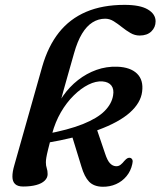

<svg xmlns="http://www.w3.org/2000/svg" viewBox="-20 -738 644 770"><path d="M210.5 -278.5Q213.5 -295.5 219.5 -318.5Q225.5 -341.5 233.8 -371.8Q242 -402 253 -440Q264 -478 277 -524.5Q290.5 -572.5 309 -603Q327.5 -633.5 351 -648.2Q374.5 -663 402 -663Q419.5 -663 436 -652.8Q452.5 -642.5 469 -629.2Q485.5 -616 503 -605.8Q520.5 -595.5 540 -595.5Q570 -595.5 587 -612Q604 -628.5 604 -652.5Q604 -681.5 573 -700Q542 -718.5 479.5 -718.5Q391 -718.5 325.5 -690.5Q260 -662.5 216.5 -607.8Q173 -553 149.5 -471.5L37.5 -75.5Q29.5 -48.5 29.8 -29.2Q30 -10 40.5 0Q51 10 72.5 10Q103 10 125.2 4Q147.5 -2 159.2 -13.5Q171 -25 171 -39.5Q171 -53.5 167.5 -63.5Q164 -73.5 164 -87Q164 -95 165.8 -106Q167.5 -117 173 -139.2Q178.5 -161.5 189 -202Q201.5 -248.5 224.2 -287.8Q247 -327 275.8 -355.2Q304.5 -383.5 334.5 -398.5Q364.5 -413.5 391 -411.5Q415.5 -409.5 426.8 -394.8Q438 -380 433.5 -355Q428 -321.5 399.5 -292.8Q371 -264 312.8 -240.5Q254.5 -217 159.5 -199.5V-163.5Q288.5 -185.5 372.8 -216.5Q457 -247.5 500.8 -286.5Q544.5 -325.5 550 -370.5Q556 -417 529.5 -442.8Q503 -468.5 450.5 -470.5Q407 -472 367 -457.8Q327 -443.5 292.8 -416.8Q258.5 -390 232.5 -352.8Q206.5 -315.5 191.5 -270.5ZM266.5 -200 306.5 -70Q318.5 -29 337.2 -9.5Q356 10 390.5 11Q420.5 11.5 445.2 0.5Q470 -10.5 487.2 -31.2Q504.5 -52 510.5 -80Q513.5 -91.5 510.8 -97.5Q508 -103.5 502 -105Q497 -106 491.8 -103.8Q486.5 -101.5 478.5 -92.5Q472 -84 463.5 -77.2Q455 -70.5 444 -71.5Q431 -72.5 420.8 -83.5Q410.5 -94.5 401.5 -122L366.5 -225Z"/></svg>

Font: Fraunces Medium
Style: Italic
Weight: 500
Italic angle: -16°
Version: Version 1.000;[b76b70a41]